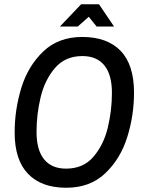

<svg xmlns="http://www.w3.org/2000/svg" viewBox="-20 -872 678 904"><path d="M49 -248Q49 -356 80.5 -458.5Q112 -561 183.5 -629.5Q255 -698 367 -698Q485 -698 548 -632.5Q611 -567 611 -436Q611 -328 579 -226Q547 -124 475.5 -56Q404 12 292 12Q175 12 112 -53.5Q49 -119 49 -248ZM507 -435Q507 -520 471.5 -564Q436 -608 368 -608Q287 -608 239 -552Q191 -496 171.5 -415Q152 -334 152 -251Q152 -166 187.5 -122Q223 -78 291 -78Q372 -78 420 -134Q468 -190 487.5 -271Q507 -352 507 -435ZM362 -852H446L517 -747H435L398 -793L346 -747H262Z"/></svg>

Font: Archivo Narrow Medium
Style: Italic
Weight: 500
Italic angle: -8°
Designer: Hector Gatti
Foundry: Omnibus-Type
Version: Version 2.001